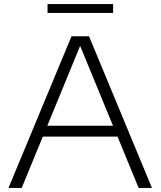

<svg xmlns="http://www.w3.org/2000/svg" viewBox="-20 -917 784 937"><path d="M21.5 0 329 -740H414.5L721.5 0H656.5L553.5 -250.5H189L86 0ZM211 -303.5H531.5L371 -693ZM212 -854V-897H532V-854Z"/></svg>

Font: Encode Sans Expanded Expanded Light
Style: Regular
Weight: 300
Width: 7
Designer: Multiple Designers
Foundry: Impallari Type
Version: Version 3.000; ttfautohint (v1.8.3) -l 8 -r 50 -G 200 -x 14 